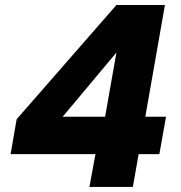

<svg xmlns="http://www.w3.org/2000/svg" viewBox="-20 -740 717 760"><path d="M334 0 357.9 -129.9H22L45.9 -268.1L440.9 -720.2H632.8L555.2 -277.8H637.2L610.8 -129.9H528.8L505.9 0ZM228 -277.8H396L440.9 -532.2Z"/></svg>

Font: Poppins
Style: Bold Italic
Weight: 700
Italic angle: -10°
Designer: Ninad Kale (Devanagari), Jonny Pinhorn (Latin)
Foundry: Indian Type Foundry
Version: Version 3.200;PS 1.000;hotconv 16.6.54;makeotf.lib2.5.65590